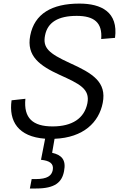

<svg xmlns="http://www.w3.org/2000/svg" viewBox="-20 -762 663 1070"><path d="M544 -544.5 621 -551C640 -695 544.5 -742 422.5 -742C268.5 -742 172 -685 148.5 -564C126 -448.5 203 -395 313 -344.5C423 -294.5 482.5 -267 467 -186.5C450 -102 382 -57.5 273 -57.5C162.5 -57.5 111 -104 121.5 -211.5L44.5 -203C28 -86.5 81 0 231.5 11L208.5 128.5C255.5 133.5 281 148.5 274 186C267.5 217 244.5 236 178.5 236H156.5L146.5 288.5H181C287 288.5 325.5 253.5 337 191.5C349.5 129 323.5 101.5 270.5 89.5L284 11.5C446 5 531.5 -81 552.5 -188.5C575.5 -305 496 -353.5 368.5 -411C250.5 -465 217.5 -496 231 -564.5C245 -638 304.5 -673.5 407.5 -673.5C504 -673.5 551.5 -636.5 544 -544.5Z"/></svg>

Font: Monaspace Neon Light
Style: Italic
Weight: 300
Italic angle: -11°
Designer: Riley Cran & the Lettermatic Team
Foundry: Lettermatic
Version: Version 1.200 (Monaspace Neon)